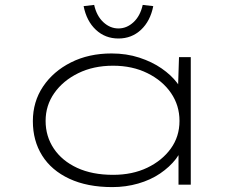

<svg xmlns="http://www.w3.org/2000/svg" viewBox="-20 -753 998 783"><path d="M438 10Q336 10 263 -24Q190 -58 152 -118.5Q114 -179 114 -259Q114 -338 155.5 -400Q197 -462 269.5 -498.5Q342 -535 435 -535Q496 -535 548 -518Q600 -501 639 -474Q678 -447 702 -415.5Q726 -384 730 -356L705 -363L710 -520H758V0H708V-150L727 -174Q723 -138 697.5 -105Q672 -72 633 -45.5Q594 -19 543.5 -4.5Q493 10 438 10ZM441 -40Q520 -40 580.5 -69Q641 -98 676.5 -147Q712 -196 712 -260Q712 -323 677.5 -373.5Q643 -424 581.5 -454.5Q520 -485 441 -485Q361 -485 299 -454.5Q237 -424 201.5 -373.5Q166 -323 166 -260Q166 -197 199.5 -147Q233 -97 294.5 -68.5Q356 -40 441 -40ZM463 -596Q409 -596 371 -631.5Q333 -667 321 -728L364 -733Q374 -688 401.5 -662.5Q429 -637 463 -637Q497 -637 524.5 -662.5Q552 -688 562 -733L605 -728Q593 -667 555 -631.5Q517 -596 463 -596Z"/></svg>

Font: Lexend Zetta ExtraLight
Style: Regular
Weight: 250
Version: Version 1.007